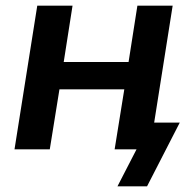

<svg xmlns="http://www.w3.org/2000/svg" viewBox="-20 -525 685 675"><path d="M31 0 111 -505H235L204 -307H432L463 -505H587L522 -94H612L497 130H393L460 0H383L417 -211H189L155 0Z"/></svg>

Font: Mulish
Style: Bold Italic
Weight: 700
Italic angle: -9°
Designer: Vernon Adams
Foundry: Vernon Adams
Version: Version 3.603; ttfautohint (v1.8.3)